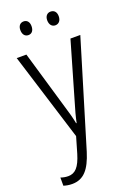

<svg xmlns="http://www.w3.org/2000/svg" viewBox="-177 -777 744 1081"><g transform="rotate(-20 195.0 -236.0)"><path d="M80 -673C80 -647 93 -631 114 -631C134 -631 147 -646 147 -673C147 -698 134 -713 114 -713C93 -713 80 -698 80 -673ZM241 -673C241 -647 255 -631 275 -631C296 -631 310 -647 310 -673C310 -699 296 -713 275 -713C255 -713 241 -698 241 -673ZM7 -532 171 -5 143 91C121 164 95 192 53 192C37 192 22 189 8 184V233C24 238 40 241 59 241C128 241 167 195 197 99L388 -532H329L231 -194C217 -148 206 -108 199 -73H196C190 -105 181 -139 164 -194L65 -532Z"/></g></svg>

Font: Noto Sans Display SemiCondensed Light
Style: Regular
Weight: 300
Width: 4
Designer: Monotype Design Team
Foundry: Monotype Imaging Inc.
Version: Version 1.900